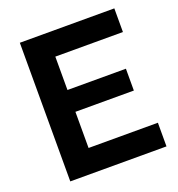

<svg xmlns="http://www.w3.org/2000/svg" viewBox="-129 -817 859 924"><g transform="rotate(-20 300.5 -355.0)"><path d="M566.9 -121.1V0H74.2V-710H558.1V-588.9H211.9V-418H511.2V-306.2H211.9V-121.1Z"/></g></svg>

Font: Rawline
Style: Bold
Weight: 700
Designer: Matt McInerney, Pablo Impallari, Rodrigo Fuenzalida
Foundry: Matt McInerney, Pablo Impallari, Rodrigo Fuenzalida
Version: Version 4.020;PS 004.020;hotconv 1.0.88;makeotf.lib2.5.64775